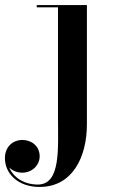

<svg xmlns="http://www.w3.org/2000/svg" viewBox="-116 -480 450 760"><path d="M228 -460H29.5V-451H113.5V-20.5C113.5 106.5 126 250.5 33.5 250.5C-20.5 250.5 -63 222.5 -79.5 183C-67 195.5 -48.5 203.5 -28 203.5C13 203.5 41 172 41 139C41 95.5 5.5 74 -27 74C-65 74 -96.5 101 -96.5 146C-96.5 207.5 -44.5 260 40.5 260C170.5 260 228 142.5 228 11.5Z"/></svg>

Font: Bodoni* 24pt Medium
Style: Regular
Weight: 500
Version: Version 2.3